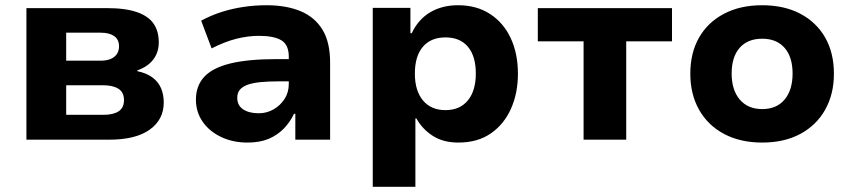

<svg xmlns="http://www.w3.org/2000/svg" viewBox="-20 -534 3264 734"><path d="M81 0V-503H388Q460 -503 504 -487.5Q548 -472 567.5 -443Q587 -414 587 -372Q587 -334 566 -306.5Q545 -279 505 -265V-262Q542 -254 564 -237Q586 -220 596 -196Q606 -172 606 -142Q606 -77 552.5 -38.5Q499 0 397 0ZM233 -95H375Q413 -95 433.5 -108.5Q454 -122 454 -151Q454 -181 433 -194.5Q412 -208 375 -208H233ZM233 -302H366Q398 -302 416.5 -316.5Q435 -331 435 -357Q435 -383 416.5 -396Q398 -409 366 -409H233Z M926 11Q870 11 825 -10.5Q780 -32 754.5 -69Q729 -106 729 -153Q729 -206 761 -240.5Q793 -275 861 -291.5Q929 -308 1036 -308H1105V-223H1045Q1005 -223 975.5 -220Q946 -217 926.5 -210Q907 -203 897 -191Q887 -179 887 -160Q887 -131 909.5 -116Q932 -101 969 -101Q1000 -101 1026 -116Q1052 -131 1068 -156Q1084 -181 1084 -213V-317Q1084 -363 1055.5 -380Q1027 -397 969 -397Q929 -397 884.5 -386Q840 -375 789 -349L749 -455Q786 -475 826.5 -488Q867 -501 910.5 -507.5Q954 -514 999 -514Q1074 -514 1128.5 -491.5Q1183 -469 1212.5 -421Q1242 -373 1242 -295V0H1109V-99H1104Q1089 -67 1064.5 -42Q1040 -17 1006.5 -3Q973 11 926 11Z M1405 180V-504H1549V-407H1554Q1579 -460 1624.5 -487Q1670 -514 1731 -514Q1802 -514 1853.5 -480.5Q1905 -447 1932.5 -388Q1960 -329 1960 -252Q1960 -178 1933.5 -118.5Q1907 -59 1856.5 -24Q1806 11 1732 11Q1674 11 1634 -15Q1594 -41 1572 -81H1568V180ZM1683 -113Q1738 -113 1768.5 -150Q1799 -187 1799 -253Q1799 -319 1769 -355Q1739 -391 1683 -391Q1627 -391 1596.5 -355Q1566 -319 1566 -253Q1566 -187 1597 -150Q1628 -113 1683 -113Z M2211 0V-376H2036V-503H2549V-376H2374V0Z M2894 11Q2810 11 2748 -22Q2686 -55 2652.5 -114.5Q2619 -174 2619 -252Q2619 -332 2652.5 -390.5Q2686 -449 2748 -481.5Q2810 -514 2893 -514Q2978 -514 3039.5 -481.5Q3101 -449 3134.5 -390.5Q3168 -332 3168 -252Q3168 -174 3134.5 -114.5Q3101 -55 3039.5 -22Q2978 11 2894 11ZM2894 -117Q2949 -117 2979.5 -153.5Q3010 -190 3010 -253Q3010 -316 2979.5 -351Q2949 -386 2894 -386Q2838 -386 2807.5 -351Q2777 -316 2777 -253Q2777 -190 2808 -153.5Q2839 -117 2894 -117Z"/></svg>

Font: Nunito Sans 7pt ExtraBold
Style: Regular
Weight: 800
Designer: Vernon Adams
Foundry: Vernon Adams
Version: Version 3.101;gftools[0.9.27]